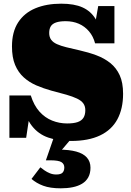

<svg xmlns="http://www.w3.org/2000/svg" viewBox="-20 -748 710 1042"><path d="M344 -78Q380 -78 401.5 -85.5Q423 -93 433 -109Q443 -125 443 -150Q443 -172 432 -187Q421 -202 398 -213Q375 -224 340.5 -234Q306 -244 259 -256Q216 -268 177.5 -284.5Q139 -301 109 -328Q79 -355 62 -395.5Q45 -436 45 -496Q45 -575 78.5 -626.5Q112 -678 172 -703Q232 -728 312 -728Q383 -728 427.5 -708Q472 -688 497.5 -647Q523 -606 538 -541L490 -583L513 -715H601V-513H496Q486 -551 463 -578Q440 -605 408 -619Q376 -633 336 -633Q304 -633 284 -626Q264 -619 255.5 -605Q247 -591 247 -569Q247 -547 257.5 -532.5Q268 -518 289 -508.5Q310 -499 340.5 -491.5Q371 -484 411 -475Q460 -464 503 -448Q546 -432 578.5 -406Q611 -380 629.5 -340Q648 -300 648 -239Q648 -158 617 -100.5Q586 -43 523 -13Q460 17 365 17Q295 17 241.5 -1.5Q188 -20 153 -65Q118 -110 102 -190L145 -154L122 0H31V-230H147Q164 -176 194 -142.5Q224 -109 263 -93.5Q302 -78 344 -78ZM375 -5 303 80 298 64Q355 64 393.5 74.5Q432 85 451.5 107Q471 129 471 162Q471 193 459 214.5Q447 236 425.5 249Q404 262 374.5 268Q345 274 310 274Q252 274 214.5 260Q177 246 151 223L199 160Q209 168 222 177Q235 186 251 192.5Q267 199 285 199Q310 199 319.5 189Q329 179 329 161Q329 142 313.5 132Q298 122 252 122H229L273 -5Z"/></svg>

Font: Roboto Serif 20pt Black
Style: Regular
Weight: 900
Version: Version 1.008